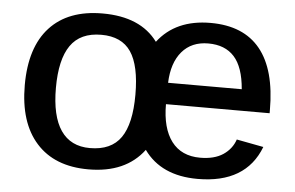

<svg xmlns="http://www.w3.org/2000/svg" viewBox="-44 -600 1032 672"><g transform="rotate(5 472.0 -264.0)"><path d="M539.1 -241.2Q539.1 -156.7 573.7 -110.8Q608.4 -64.9 674.3 -64.9Q724.1 -64.9 754.9 -85.4Q785.6 -106 796.9 -139.6L891.6 -121.6Q841.3 9.8 671.9 9.8Q543.9 9.8 482.9 -75.7Q418.9 9.8 288.1 9.8Q169.4 9.8 105.2 -61.8Q41 -133.3 41 -264.6Q41 -397.9 105.7 -468Q170.4 -538.1 291 -538.1Q424.3 -538.1 484.9 -455.6Q547.9 -538.1 670.4 -538.1Q786.1 -538.1 844.7 -466.1Q903.3 -394 903.3 -252V-241.2ZM429.7 -264.6Q429.7 -367.2 397 -415.3Q364.3 -463.4 293 -463.4Q219.2 -463.4 184.8 -413.8Q150.4 -364.3 150.4 -264.6Q150.4 -165.5 184.8 -115.2Q219.2 -64.9 287.1 -64.9Q361.8 -64.9 395.8 -113.8Q429.7 -162.6 429.7 -264.6ZM668.5 -465.8Q609.9 -465.8 576.2 -426.3Q542.5 -386.7 540 -316.4H798.8Q792.5 -393.6 760 -429.7Q727.5 -465.8 668.5 -465.8Z"/></g></svg>

Font: Arimo Medium
Style: Regular
Weight: 500
Designer: Steve Matteson
Foundry: Monotype Imaging Inc.
Version: Version 1.33